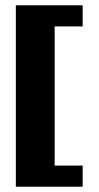

<svg xmlns="http://www.w3.org/2000/svg" viewBox="-20 -650 373 727"><path d="M40 57V-630H293V-550H187V-23H293V57Z"/></svg>

Font: Alumni Sans Black
Style: Regular
Weight: 900
Designer: Robert E. Leuschke
Foundry: Robert E. Leuschke
Version: Version 1.018